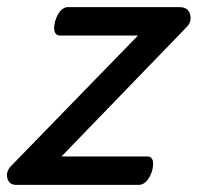

<svg xmlns="http://www.w3.org/2000/svg" viewBox="-35 -520 557 540"><path d="M11 0Q-10 0 -14.5 -19.5Q-19 -39 -2 -55L353 -420H134Q123 -420 119 -430Q115 -440 120 -460Q126 -480 135.5 -490Q145 -500 156 -500H470Q487 -500 494.5 -490Q502 -480 501 -467Q500 -454 491 -445L138 -80H379Q390 -80 394 -70.5Q398 -61 393 -40Q387 -21 377 -10.5Q367 0 356 0Z"/></svg>

Font: Playwrite CO
Style: Regular
Weight: 400
Designer: Veronika Burian, José Scaglione
Foundry: TypeTogether
Version: Version 1.000